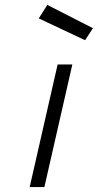

<svg xmlns="http://www.w3.org/2000/svg" viewBox="-20 -763 399 783"><path d="M215 -500H275L161 0H101ZM359 -648 327 -599 138 -688 173 -743Z"/></svg>

Font: Panefresco 250wt
Style: Italic
Weight: 300
Version: Version 1.000